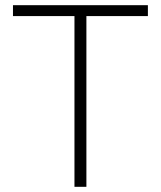

<svg xmlns="http://www.w3.org/2000/svg" viewBox="-20 -720 620 740"><path d="M267 -658H30V-700H550V-658H313V0H267Z"/></svg>

Font: PT Root UI Light
Style: Regular
Weight: 300
Designer: Vitaly Kuzmin
Foundry: ParaType Ltd.
Version: Version 2.000G